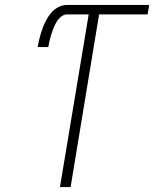

<svg xmlns="http://www.w3.org/2000/svg" viewBox="-20 -755 640 775"><path d="M222 0 338 -697H251Q238 -697 226.5 -687.5Q215 -678 208 -666Q201 -654 196 -641.5Q191 -629 187 -616.5Q183 -604 180 -591Q177 -578 175 -565H132Q135 -583 139.5 -600.5Q144 -618 150 -635.5Q156 -653 164.5 -670Q173 -687 185.5 -702Q198 -717 215 -726Q232 -735 251 -735H582L576 -697H380L265 0Z"/></svg>

Font: Iosevka Curly XLtExObl
Style: Regular
Weight: 200
Width: 7
Italic angle: -9°
Monospace: yes
Designer: Belleve Invis
Foundry: Belleve Invis
Version: Version 11.0.1; ttfautohint (v1.8.3)